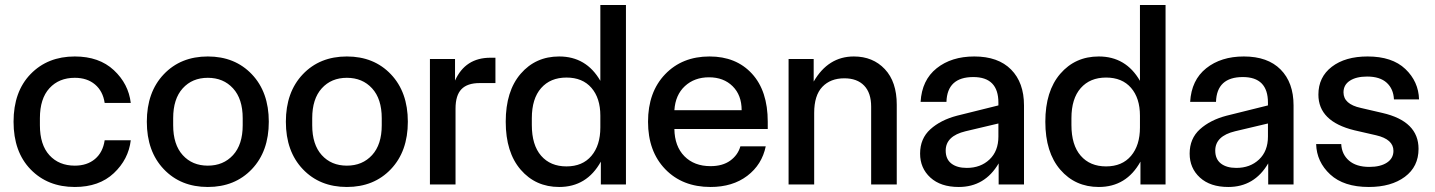

<svg xmlns="http://www.w3.org/2000/svg" viewBox="-20 -735 5716 765"><path d="M278 10Q170 10 102 -60Q34 -130 34 -250Q34 -370 102 -440Q170 -510 278 -510Q375 -510 433.5 -455.5Q492 -401 501 -325H397Q390 -372 358.5 -398.5Q327 -425 278 -425Q215 -425 177 -383.5Q139 -342 139 -264V-236Q139 -158 177 -116.5Q215 -75 278 -75Q327 -75 358.5 -101.5Q390 -128 397 -176H501Q492 -100 433.5 -45Q375 10 278 10Z M983.5 -61Q916 10 808 10Q700 10 632.5 -61Q565 -132 565 -250Q565 -368 632.5 -439Q700 -510 808 -510Q916 -510 983.5 -439Q1051 -368 1051 -250Q1051 -132 983.5 -61ZM670 -236Q670 -159 708 -117Q746 -75 808 -75Q870 -75 908.5 -117Q947 -159 947 -236V-264Q947 -341 908.5 -383Q870 -425 808 -425Q746 -425 708 -383Q670 -341 670 -264Z M1537.5 -61Q1470 10 1362 10Q1254 10 1186.5 -61Q1119 -132 1119 -250Q1119 -368 1186.5 -439Q1254 -510 1362 -510Q1470 -510 1537.5 -439Q1605 -368 1605 -250Q1605 -132 1537.5 -61ZM1224 -236Q1224 -159 1262 -117Q1300 -75 1362 -75Q1424 -75 1462.5 -117Q1501 -159 1501 -236V-264Q1501 -341 1462.5 -383Q1424 -425 1362 -425Q1300 -425 1262 -383Q1224 -341 1224 -264Z M1693 0V-500H1793V-414Q1834 -505 1934 -505H1954V-404H1891Q1842 -404 1818.5 -379.5Q1795 -355 1795 -302V0Z M2208 10Q2114 10 2054.5 -59Q1995 -128 1995 -250Q1995 -372 2054.5 -441Q2114 -510 2208 -510Q2316 -510 2372 -413V-715H2474V0H2374V-91Q2318 10 2208 10ZM2099 -237Q2099 -157 2136 -114.5Q2173 -72 2237 -72Q2301 -72 2336.5 -114Q2372 -156 2372 -227V-274Q2372 -344 2336.5 -385Q2301 -426 2237 -426Q2173 -426 2136 -384Q2099 -342 2099 -264Z M2811 10Q2699 10 2630.5 -61Q2562 -132 2562 -250Q2562 -368 2630 -439Q2698 -510 2807 -510Q2913 -510 2976 -441.5Q3039 -373 3039 -250V-221H2667Q2668 -152 2707 -112.5Q2746 -73 2811 -73Q2859 -73 2889.5 -95Q2920 -117 2930 -152H3031Q3016 -79 2957.5 -34.5Q2899 10 2811 10ZM2667 -296H2935Q2935 -356 2899 -391.5Q2863 -427 2805 -427Q2747 -427 2709 -392Q2671 -357 2667 -296Z M3122 0V-500H3222V-410Q3280 -510 3382 -510Q3458 -510 3505.5 -459.5Q3553 -409 3553 -318V0H3451V-310Q3451 -365 3423 -394Q3395 -423 3344 -423Q3289 -423 3256.5 -389Q3224 -355 3224 -285V0Z M3800 10Q3728 10 3687 -27.5Q3646 -65 3646 -123Q3646 -183 3687 -220Q3728 -257 3793 -274L3958 -315V-326Q3958 -428 3858 -428Q3754 -428 3751 -329H3648Q3653 -416 3712 -463Q3771 -510 3862 -510Q3957 -510 4008.5 -458Q4060 -406 4060 -315V0H3959V-84Q3904 10 3800 10ZM3748 -135Q3748 -101 3770.5 -83.5Q3793 -66 3832 -66Q3887 -66 3922.5 -99.5Q3958 -133 3958 -191V-243L3827 -212Q3748 -193 3748 -135Z M4358 10Q4264 10 4204.5 -59Q4145 -128 4145 -250Q4145 -372 4204.5 -441Q4264 -510 4358 -510Q4466 -510 4522 -413V-715H4624V0H4524V-91Q4468 10 4358 10ZM4249 -237Q4249 -157 4286 -114.5Q4323 -72 4387 -72Q4451 -72 4486.5 -114Q4522 -156 4522 -227V-274Q4522 -344 4486.5 -385Q4451 -426 4387 -426Q4323 -426 4286 -384Q4249 -342 4249 -264Z M4874 10Q4802 10 4761 -27.5Q4720 -65 4720 -123Q4720 -183 4761 -220Q4802 -257 4867 -274L5032 -315V-326Q5032 -428 4932 -428Q4828 -428 4825 -329H4722Q4727 -416 4786 -463Q4845 -510 4936 -510Q5031 -510 5082.5 -458Q5134 -406 5134 -315V0H5033V-84Q4978 10 4874 10ZM4822 -135Q4822 -101 4844.5 -83.5Q4867 -66 4906 -66Q4961 -66 4996.5 -99.5Q5032 -133 5032 -191V-243L4901 -212Q4822 -193 4822 -135Z M5376 -216Q5233 -251 5233 -358Q5233 -428 5286.5 -469Q5340 -510 5429 -510Q5527 -510 5579.5 -460Q5632 -410 5634 -339H5534Q5532 -381 5505 -405.5Q5478 -430 5427 -430Q5384 -430 5358.5 -413.5Q5333 -397 5333 -367Q5333 -320 5402 -305L5488 -285Q5632 -252 5632 -142Q5632 -71 5577.5 -30.5Q5523 10 5434 10Q5334 10 5280 -40Q5226 -90 5224 -161H5324Q5326 -120 5355 -95Q5384 -70 5436 -70Q5480 -70 5506 -87Q5532 -104 5532 -134Q5532 -180 5463 -196Z"/></svg>

Font: TASA Orbiter Display Medium
Style: Regular
Weight: 500
Designer: Weizhong Zhang
Version: Version 1.000;Glyphs 3.1.2 (3151)